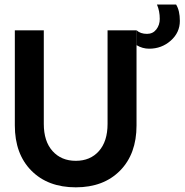

<svg xmlns="http://www.w3.org/2000/svg" viewBox="-20 -790 790 822"><path d="M618.5 -581.5Q590 -581.5 565 -596.5V-660Q581.5 -645 609.5 -645Q634.5 -645 649.2 -664Q664 -683 664 -709Q664 -743 652 -770.5H734Q750 -744.5 750 -700.5Q750 -650.5 711 -616Q672 -581.5 618.5 -581.5ZM440.5 -660H564.5V-253Q564.5 -131 494 -59.5Q423.5 12 304.5 12Q185 12 114.2 -59.5Q43.5 -131 43.5 -253V-660H167.5V-259.5Q167.5 -185 205 -143.2Q242.5 -101.5 304.5 -101.5Q366.5 -101.5 403.5 -143.2Q440.5 -185 440.5 -259.5Z"/></svg>

Font: League Spartan SemiBold
Style: Regular
Weight: 600
Foundry: The League of Moveable Type
Version: Version 2.002